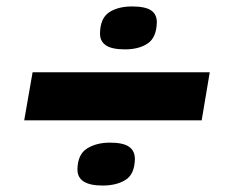

<svg xmlns="http://www.w3.org/2000/svg" viewBox="-20 -608 714 595"><path d="M290 -506Q291 -552 318.5 -570Q346 -588 389 -588Q430 -588 448 -576Q466 -564 466 -539Q465 -492 438 -473.5Q411 -455 367 -455Q326 -455 307.5 -468Q289 -481 290 -506ZM55 -235 81 -384H630L605 -235ZM220 -84Q221 -130 250 -148Q279 -166 321 -166Q361 -166 379.5 -153.5Q398 -141 398 -115Q397 -68 369 -50.5Q341 -33 298 -33Q219 -33 220 -84Z"/></svg>

Font: Georama ExtraExtended
Style: Bold Italic
Weight: 700
Width: 8
Italic angle: -9°
Designer: Jean-Baptiste Levee
Foundry: Production Type
Version: Version 1.000